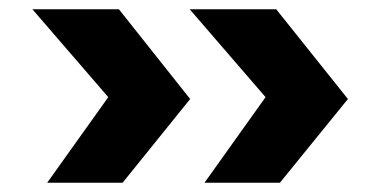

<svg xmlns="http://www.w3.org/2000/svg" viewBox="-20 -632 822 415"><path d="M82 -237 214 -422 50 -612H237L391 -418L245 -237ZM422 -237 554 -422 390 -612H577L732 -418L585 -237Z"/></svg>

Font: Covid19
Style: Regular
Weight: 400
Designer: Peter Wiegel
Foundry: (c) CAT - Ing. Peter Wiegel.  for Rudolf Maass + Partner GmbH
Version: Version 001.000